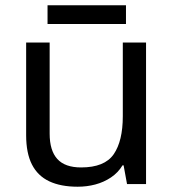

<svg xmlns="http://www.w3.org/2000/svg" viewBox="-20 -697 658 727"><path d="M533 -536V0H461L448 -71H444Q427 -43 400 -25Q373 -7 341 1.5Q309 10 274 10Q210 10 166.5 -10.5Q123 -31 101 -74Q79 -117 79 -185V-536H168V-191Q168 -127 197 -95Q226 -63 287 -63Q376 -63 410.5 -113Q445 -163 445 -257V-536ZM457 -677V-606H160V-677Z"/></svg>

Font: Noto Sans Thaana
Style: Regular
Weight: 400
Designer: Monotype Design Team
Foundry: Monotype Imaging Inc.
Version: Version 2.001